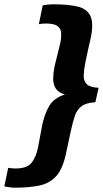

<svg xmlns="http://www.w3.org/2000/svg" viewBox="-87 -778 477 890"><path d="M-67 86 -49 0Q-31 3 -16 3Q39 3 59.5 -23.5Q80 -50 89 -93L109 -200Q119 -247 140 -285Q161 -323 214 -340Q183 -349 171 -368.5Q159 -388 159.5 -414.5Q160 -441 166 -471L192 -576Q198 -604 196.5 -625Q195 -646 179 -657.5Q163 -669 126 -669Q110 -669 93 -666L111 -753Q119 -755 133 -756.5Q147 -758 162 -758Q228 -758 271.5 -748Q315 -738 331.5 -705Q348 -672 334 -604Q327 -573 321 -546.5Q315 -520 309 -490Q302 -456 301 -429.5Q300 -403 315 -388Q330 -373 370 -371L355 -304Q313 -302 291.5 -286Q270 -270 260.5 -242.5Q251 -215 243 -178Q237 -153 230.5 -120.5Q224 -88 218 -62Q203 6 173 39Q143 72 95.5 82Q48 92 -18 92Q-32 92 -49.5 89Q-67 86 -67 86Z"/></svg>

Font: Epunda Sans ExtraBold
Style: Italic
Weight: 800
Italic angle: -12.0243°
Designer: Simon Atzbach
Foundry: typofactur
Version: Version 2.204; ttfautohint (v1.8.4.7-5d5b)